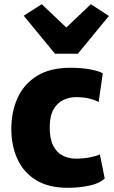

<svg xmlns="http://www.w3.org/2000/svg" viewBox="-20 -887 544 915"><path d="M34 -273Q34 -354.5 64 -420.5Q94 -486.5 156.2 -525.2Q218.5 -564 316 -564Q372.5 -564 414.5 -555.5Q456.5 -547 470 -537L450 -401Q433.5 -410 407.2 -417Q381 -424 341 -424Q312 -424 283.8 -411.5Q255.5 -399 236.8 -368.8Q218 -338.5 217 -286Q216 -228.5 232.8 -194.5Q249.5 -160.5 278.2 -145.8Q307 -131 342 -131Q377.5 -131 407.8 -137Q438 -143 456 -151L479 -37Q456 -13 406.5 -2.5Q357 8 303 8Q211 8 151.5 -28.8Q92 -65.5 63 -129Q34 -192.5 34 -273ZM93 -812 179 -867 296 -756 413 -867 499 -811 351 -631H242Z"/></svg>

Font: Koeln Type Sans ExtraBold
Style: Regular
Weight: 800
Designer: Eben Sorkin
Foundry: Eben Sorkin
Version: Version 2.001